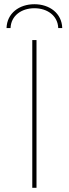

<svg xmlns="http://www.w3.org/2000/svg" viewBox="-20 -890 326 910"><path d="M153 0V-700H133V0ZM30 -757C32 -815 81 -851 143 -851C205 -851 254 -815 256 -757H275C273 -827 215 -870 143 -870C71 -870 13 -827 11 -757Z"/></svg>

Font: Montserrat-Alt1 Thin
Style: Regular
Weight: 100
Designer: Differentunic
Foundry: Differentunic
Version: Version 7.222